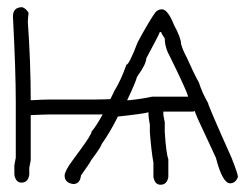

<svg xmlns="http://www.w3.org/2000/svg" viewBox="-20 -510 675 528"><path d="M425.3 -484.4Q441.4 -484.4 458.5 -441.4Q478 -405.3 478 -388.7Q482.9 -371.6 493.7 -351.6Q513.2 -307.6 526.9 -283.2Q536.1 -254.4 552.2 -226.6Q552.2 -220.2 616.7 -76.2Q634.3 -31.7 634.3 -23.4Q627.9 -5.9 612.8 -5.9Q591.8 -5.9 573.7 -76.2L522.9 -185.5Q517.6 -199.2 515.1 -205.1L511.2 -203.1H429.2V-195.3Q429.2 -192.9 433.1 -173.8V-146.5Q437 -87.4 442.9 -72.3V-23.4Q439.5 -2 421.4 -2Q405.8 -2 401.9 -23.4V-62.5Q396 -95.2 392.1 -146.5V-168Q388.2 -185.5 388.2 -201.2Q376.5 -197.3 304.2 -189.5Q283.2 -147 259.3 -113.3Q259.3 -107.9 230 -68.4Q230 -65.9 202.6 -27.3Q200.2 -3.9 181.2 -3.9Q157.7 -7.3 157.7 -27.3Q158.2 -40 179.2 -68.4L200.7 -97.7Q231.9 -140.1 231.9 -148.4Q254.9 -174.8 294.4 -259.8Q313 -290 327.6 -332Q335 -332 358.9 -394.5Q392.1 -455.6 407.7 -476.6Q415 -484.4 425.3 -484.4ZM419.4 -421.9Q419.4 -418.5 382.3 -349.6Q382.3 -334 356.9 -298.8Q352.1 -281.2 329.6 -234.4H335.4Q372.1 -238.3 397.9 -244.1H497.6Q493.2 -261.2 448.7 -351.6Q433.1 -378.9 433.1 -404.3Q423.3 -418 423.3 -421.9ZM41 -490.2Q51.3 -487.3 58.6 -474.6Q56.6 -458 56.6 -449.2Q64.5 -337.4 64.5 -234.4H66.4Q99.1 -236.3 117.2 -236.3H238.3Q264.2 -236.3 304.7 -238.3Q322.3 -231.9 322.3 -216.8Q322.3 -201.7 304.7 -195.3Q296.9 -195.3 296.9 -197.3Q267.6 -195.3 253.9 -195.3H123Q103.5 -195.3 64.5 -193.4V-70.3Q64.5 -67.9 60.5 -48.8V-29.3Q57.1 -7.8 39.1 -7.8Q23.4 -7.8 19.5 -29.3V-54.7Q19.5 -57.1 23.4 -76.2V-230.5Q23.4 -314.5 15.6 -464.8Q15.6 -490.2 41 -490.2Z"/></svg>

Font: CEF Fonts CJK
Style: Regular
Weight: 400
Designer: PartyBoss (派对大魔王)
Version: Release 2.25